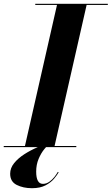

<svg xmlns="http://www.w3.org/2000/svg" viewBox="-62 -770 585 1005"><path d="M245.1 131.8Q237.5 145.8 221.1 165.4Q204.6 185.1 176.4 200.1Q148.2 215.1 105.2 215.1Q59.6 215.1 25.4 197.9Q-8.8 180.7 -8.8 139.4Q-8.8 109.4 12.2 83.6Q33.2 57.9 65.8 37Q98.4 16.1 134.6 0.7Q170.9 -14.6 201.2 -23.9L203.1 -20.5Q187.7 -11 170.2 10.4Q152.6 31.7 140 61.9Q127.4 92 127.4 128.2Q127.4 192.4 162.6 192.4Q180.7 192.4 196 181.5Q211.4 170.7 222.9 156Q234.4 141.4 240.5 129.9ZM-42.5 -5.9H68.6L236.3 -744.1H122.6V-750H502.4V-744.1H391.4L223.6 -5.9H337.4V0H-42.5Z"/></svg>

Font: Bodoni* 36
Style: Bold Italic
Weight: 700
Italic angle: -13°
Version: Version 2.000; ttfautohint (v1.8.1)